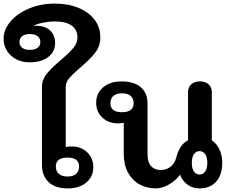

<svg xmlns="http://www.w3.org/2000/svg" viewBox="-134 -1036 1284 1066"><path d="M99 -120V-553Q99 -594 126 -627Q153 -660 204 -703Q251 -743 273.5 -770Q296 -797 296 -828Q296 -870 264.5 -893.5Q233 -917 169 -917Q139 -917 106.5 -910.5Q74 -904 54 -895V-893Q115 -895 143.5 -867.5Q172 -840 172 -798Q172 -749 134 -719.5Q96 -690 31 -690Q-33 -690 -73.5 -728Q-114 -766 -114 -822Q-114 -872 -75.5 -917Q-37 -962 28 -989Q93 -1016 169 -1016Q244 -1016 301.5 -992.5Q359 -969 391 -926.5Q423 -884 423 -828Q423 -780 394.5 -743.5Q366 -707 312 -661Q270 -625 250.5 -602Q231 -579 231 -553V-219Q242 -223 264 -223Q316 -223 350 -190.5Q384 -158 384 -108Q384 -55 345 -22.5Q306 10 243 10Q173 10 136 -25Q99 -60 99 -120ZM90 -802Q90 -823 75 -835Q60 -847 32 -847Q4 -847 -11 -835Q-26 -823 -26 -802Q-26 -782 -10.5 -770.5Q5 -759 32 -759Q59 -759 74.5 -770.5Q90 -782 90 -802ZM305 -111Q305 -161 241 -161Q176 -161 176 -111Q176 -86 192.5 -71Q209 -56 241 -56Q273 -56 289 -71Q305 -86 305 -111Z M553 -182V-355Q541 -351 520 -351Q469 -351 434.5 -383Q400 -415 400 -466Q400 -518 438.5 -551Q477 -584 541 -584Q611 -584 648 -551.5Q685 -519 685 -463V-180Q685 -136 704.5 -114Q724 -92 758 -92Q789 -92 812.5 -110Q836 -128 844 -159Q854 -198 870 -221.5Q886 -245 910 -257V-524Q910 -552 928 -568Q946 -584 976 -584Q1006 -584 1024 -568Q1042 -552 1042 -524V-257Q1069 -239 1084.5 -206Q1100 -173 1100 -133Q1100 -66 1066.5 -28Q1033 10 974 10Q934 10 905.5 -12Q877 -34 866 -66Q841 -33 804 -11.5Q767 10 731 10Q681 10 641 -12Q601 -34 577 -77.5Q553 -121 553 -182ZM608 -463Q608 -488 591.5 -503Q575 -518 543 -518Q511 -518 495 -503Q479 -488 479 -463Q479 -413 543 -413Q608 -413 608 -463ZM1017 -132Q1017 -162 1005.5 -179.5Q994 -197 974 -197Q954 -197 942.5 -179.5Q931 -162 931 -132Q931 -101 942.5 -84Q954 -67 974 -67Q994 -67 1005.5 -84Q1017 -101 1017 -132Z"/></svg>

Font: Kodchasan
Style: Bold
Weight: 700
Designer: Katatrad Aksorn Co.,Ltd.
Foundry: Cadson Demak Co.,Ltd.
Version: Version 1.000; ttfautohint (v1.6)